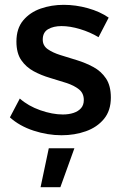

<svg xmlns="http://www.w3.org/2000/svg" viewBox="-20 -556 510 795"><path d="M388 -402Q353 -423 311.5 -435.5Q270 -448 235 -448Q201 -448 179 -435Q157 -422 157 -392Q157 -367 177.5 -352.5Q198 -338 230 -328Q262 -318 298 -307Q334 -296 366.5 -278.5Q399 -261 419 -231Q439 -201 439 -152Q439 -98 410.5 -63.5Q382 -29 335.5 -12.5Q289 4 235 4Q177 4 119 -15Q61 -34 21 -70L62 -148Q97 -117 147 -99.5Q197 -82 240 -82Q265 -82 284.5 -88.5Q304 -95 315.5 -108Q327 -121 327 -142Q327 -170 307 -186Q287 -202 255 -212.5Q223 -223 187 -233.5Q151 -244 119.5 -261Q88 -278 68 -307Q48 -336 48 -384Q48 -438 76 -471.5Q104 -505 148.5 -520.5Q193 -536 244 -536Q294 -536 344 -522Q394 -508 430 -483ZM182 58H288L230 219H148Z"/></svg>

Font: Alexandria
Style: Regular
Weight: 400
Designer: Mohamed Gaber
Foundry: Kief Type Foundry
Version: Version 5.100